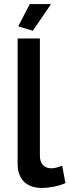

<svg xmlns="http://www.w3.org/2000/svg" viewBox="-20 -920 343 948"><path d="M127 -900 70 -790 142 -768 232 -900ZM187 8Q214 8 247 1.5Q280 -5 303 -16L287 -102Q255 -89 234 -89Q207 -89 192 -105.5Q177 -122 177 -151V-730H67V-111Q67 -54 98.5 -23Q130 8 187 8Z"/></svg>

Font: RT Raleway SemiBold
Style: Regular
Weight: 400
Designer: Matt McInerney, Pablo Impallari, Rodrigo Fuenzalida — Edited by Milan Moffatt in April 2016
Foundry: Matt McInerney, Pablo Impallari, Rodrigo Fuenzalida — Edited by Milan Moffatt in April 2016
Version: Version 3.001